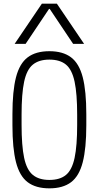

<svg xmlns="http://www.w3.org/2000/svg" viewBox="-20 -1020 540 1050"><path d="M250 10Q176 10 131.5 -23.5Q87 -57 67.5 -133Q48 -209 48 -335V-395Q48 -522 67.5 -597.5Q87 -673 131.5 -706.5Q176 -740 250 -740Q324 -740 368.5 -706.5Q413 -673 432.5 -597.5Q452 -522 452 -395V-335Q452 -209 432.5 -133Q413 -57 368.5 -23.5Q324 10 250 10ZM250 -36Q308 -36 341 -63.5Q374 -91 388 -157Q402 -223 402 -337V-393Q402 -507 388 -573Q374 -639 341 -666.5Q308 -694 250 -694Q193 -694 159.5 -666.5Q126 -639 112 -573Q98 -507 98 -393V-337Q98 -223 112 -157Q126 -91 159.5 -63.5Q193 -36 250 -36ZM60 -780 209 -1000H291L440 -780H380L252 -971H248L120 -780Z"/></svg>

Font: M PLUS 1 Code Light
Style: Regular
Weight: 300
Designer: Coji Morishita
Foundry: UNDERFOREST DESIGN
Version: Version 1.002